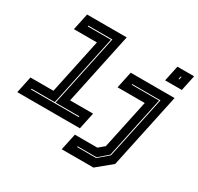

<svg xmlns="http://www.w3.org/2000/svg" viewBox="-220 -980 1453 1410"><g transform="rotate(30 506.0 -275.0)"><path d="M-27 0 3 -141.5H198L297 -608.5H102L132 -750H468L339 -141.5H534L504 0ZM50 -67H455.5L457 -74H255L384.5 -684H181L179.5 -677H376L248 -74H51.5ZM870 -618 898 -750H1039.5L1011.5 -618ZM950 -676H956.5L962 -700H955.5ZM465.5 200 495.5 59H686L734.5 18.5L823.5 -399H593L623 -540H995L859.5 97L734.5 200ZM554.5 129.5H717L801 57.5L914 -473.5H675L673.5 -467H905.5L794.5 55.5L716 123H556Z"/></g></svg>

Font: Tourney Expanded ExtraBold
Style: Italic
Weight: 800
Width: 7
Italic angle: -12°
Designer: Tyler Finck
Foundry: Etcetera Type Co
Version: Version 1.010; ttfautohint (v1.8.3)